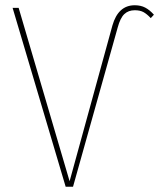

<svg xmlns="http://www.w3.org/2000/svg" viewBox="-20 -711 606 731"><path d="M28 -681H51L245 -21L408 -614Q430 -691 493 -691Q516 -691 533 -682Q550 -673 566 -655L554 -642Q539 -658 526 -665Q513 -672 493 -672Q469 -672 453.5 -657.5Q438 -643 428 -606L258 0H230Z"/></svg>

Font: Fira Sans Condensed Thin
Style: Regular
Weight: 250
Width: 3
Designer: Carrois Corporate & Edenspiekermann AG
Foundry: Carrois Corporate GbR & Edenspiekermann AG
Version: Version 4.203